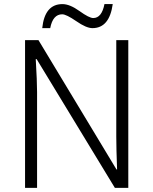

<svg xmlns="http://www.w3.org/2000/svg" viewBox="-20 -908 741 928"><path d="M600.1 0H535.2L157.2 -622.1H152.8Q159.2 -513.7 159.2 -462.9V0H101.1V-713.9H166L543 -88.9H545.9Q542 -191.4 542 -248V-713.9H600.1ZM222.7 -772H184.1Q196.3 -888.2 281.7 -888.2Q317.4 -888.2 364.3 -854.5Q411.1 -820.8 430.7 -820.8Q471.7 -820.8 484.9 -888.2H524.9Q508.8 -772 426.8 -772Q397 -772 348.6 -805.7Q300.3 -838.9 280.8 -838.9Q235.4 -838.9 222.7 -772Z"/></svg>

Font: Droid Sans TV
Style: Regular
Weight: 300
Version: Version 1.00